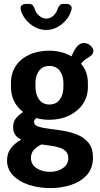

<svg xmlns="http://www.w3.org/2000/svg" viewBox="-20 -740 511 981"><path d="M237 221Q178 221 127.5 204.5Q77 188 46.5 156Q16 124 16 80Q16 42 37 15.5Q58 -11 89 -26Q70 -35 58.5 -50Q47 -65 47 -90Q47 -118 61.5 -135.5Q76 -153 98 -168Q68 -191 52 -223.5Q36 -256 36 -295V-316Q36 -365 60 -402Q84 -439 128.5 -460Q173 -481 231 -481Q264 -481 293 -473.5Q322 -466 345 -452Q362 -492 377 -506Q392 -520 406 -520Q430 -520 443.5 -506Q457 -492 457 -480Q457 -471 452.5 -464Q448 -457 440 -452Q431 -446 418 -437.5Q405 -429 394 -414Q412 -394 420.5 -369.5Q429 -345 429 -316V-295Q429 -247 404 -209.5Q379 -172 334 -150Q289 -128 231 -128Q195 -128 166 -137Q161 -133 157.5 -128Q154 -123 154 -117Q154 -100 176 -93Q198 -86 232 -82Q266 -78 304.5 -71.5Q343 -65 377 -51Q411 -37 433 -9.5Q455 18 455 64Q455 120 423.5 154.5Q392 189 342.5 205Q293 221 237 221ZM235 138Q274 138 301.5 119Q329 100 329 68Q329 47 317 34Q305 21 284.5 14.5Q264 8 240 4.5Q216 1 192 -2Q168 9 153 26Q138 43 138 67Q138 100 166.5 119Q195 138 235 138ZM233 -206Q266 -206 285 -231Q304 -256 304 -295V-316Q304 -353 285.5 -378Q267 -403 232 -403Q198 -403 179.5 -378Q161 -353 161 -316V-296Q161 -258 179.5 -232Q198 -206 233 -206ZM216 -587Q172 -587 134.5 -617.5Q97 -648 86 -691Q83 -705 90.5 -712.5Q98 -720 112 -720H128Q140 -720 146.5 -713.5Q153 -707 157 -696Q163 -673 180.5 -659Q198 -645 216 -645Q236 -645 252 -659Q268 -673 275 -696Q279 -707 285.5 -713.5Q292 -720 304 -720H320Q333 -720 341 -712Q349 -704 345 -690Q334 -648 297 -617.5Q260 -587 216 -587Z"/></svg>

Font: Dosis ExtraLight
Style: Bold
Weight: 700
Version: Version 3.001; ttfautohint (v1.8.2)